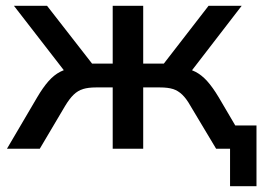

<svg xmlns="http://www.w3.org/2000/svg" viewBox="-20 -512 920 661"><path d="M772 129V0H735V-80H863V129ZM4 0 108 -177Q128 -211 147 -232.5Q166 -254 187.5 -265Q209 -276 238 -279L217 -248L28 -492H142L297 -293H368V-492H473V-293H544L698 -492H812L624 -248L602 -279Q631 -276 652.5 -265Q674 -254 693 -233Q712 -212 733 -177L837 0H724L636 -147Q622 -172 607.5 -186Q593 -200 575.5 -205.5Q558 -211 531 -211H473V0H368V-211H310Q284 -211 266 -205.5Q248 -200 233.5 -186Q219 -172 204 -147L117 0Z"/></svg>

Font: NunitoSans_10ptSemiBold
Style: Regular
Weight: 600
Designer: Vernon Adams
Foundry: Vernon Adams
Version: Version 3.101;gftools[0.9.27]